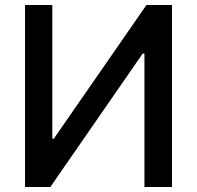

<svg xmlns="http://www.w3.org/2000/svg" viewBox="-20 -747 787 767"><path d="M189 -193H195L565 -727H667V0H557V-533H550L181 0H80V-727H189Z"/></svg>

Font: Sinter Medium
Style: Regular
Weight: 500
Foundry: Adobe & rsms
Version: Version 1.000